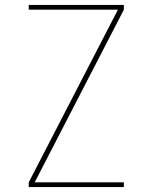

<svg xmlns="http://www.w3.org/2000/svg" viewBox="-20 -755 616 775"><path d="M96 0H480V-19H120L480 -716V-735H96V-716H456L96 -19Z"/></svg>

Font: Iosevka Sparkle Thin
Style: Regular
Weight: 100
Designer: Belleve Invis
Foundry: Belleve Invis
Version: Version 4.5.0; ttfautohint (v1.8.3)